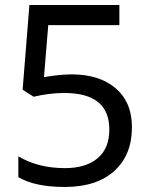

<svg xmlns="http://www.w3.org/2000/svg" viewBox="-20 -734 592 764"><path d="M265 -438Q376 -438 440.5 -382.5Q505 -327 505 -228Q505 -117 434.5 -53.5Q364 10 238 10Q119 10 53 -29V-112Q131 -65 239 -65Q321 -65 368 -104Q415 -143 415 -219Q415 -364 236 -364Q176 -364 114 -349L70 -377L97 -714H455V-634H172L155 -427Q218 -438 265 -438Z"/></svg>

Font: Advent Sans Logo
Style: Regular
Weight: 400
Designer: Types & Symbols
Foundry: Types & Symbols
Version: Version 1.002